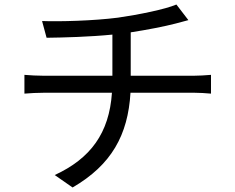

<svg xmlns="http://www.w3.org/2000/svg" viewBox="-20 -788 1040 849"><path d="M88 -457V-374C112 -376 146 -378 178 -378H475C463 -199 380 -87 222 -14L301 41C473 -59 546 -191 557 -378H836C861 -378 891 -376 913 -374V-457C892 -455 856 -453 834 -453H558V-645C630 -656 707 -671 757 -684C771 -688 791 -693 813 -699L760 -768C711 -747 593 -723 502 -710C394 -696 242 -692 166 -695L186 -621C263 -622 376 -625 477 -635V-453H176C146 -453 111 -455 88 -457Z"/></svg>

Font: Source Han Sans KR
Style: Regular
Weight: 400
Designer: Ryoko NISHIZUKA 西塚涼子 (kana, bopomofo & ideographs); Paul D. Hunt (Latin, Greek & Cyrillic); Sandoll Communications 산돌커뮤니
Foundry: Adobe
Version: Version 2.004;hotconv 1.0.118;makeotfexe 2.5.65603